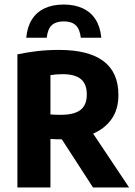

<svg xmlns="http://www.w3.org/2000/svg" viewBox="-20 -822 591 842"><path d="M56.3 0V-583.7Q97.8 -592.4 142.8 -597.8Q187.9 -603.1 238.9 -603.1Q368.5 -603.1 433.9 -553.8Q499.3 -504.4 499.3 -406Q499.6 -342.2 468.5 -298.7Q437.3 -255.2 381.6 -233.1Q325.9 -211 252.5 -211Q238.6 -211 225.9 -211.4Q213.1 -211.8 201.2 -212.6V0ZM387.8 0 211.9 -271.6H364.7L546.1 0ZM247 -318.5Q305.5 -318.5 333.1 -340Q360.7 -361.5 360.7 -407.1Q360.7 -454 334.5 -475.3Q308.2 -496.7 255.1 -496.7Q239.6 -496.7 226.6 -495.7Q213.7 -494.7 201.2 -492.5V-320.1Q214.5 -319.3 224.3 -318.9Q234.1 -318.5 247 -318.5ZM95.1 -656.6Q99.4 -704.1 119.9 -736.5Q140.3 -768.9 175.6 -785.5Q210.9 -802.1 259.4 -802.1Q307.8 -802.1 343.2 -785.4Q378.7 -768.8 399.3 -736.3Q419.9 -703.9 424.2 -656.6H334.4Q329.8 -695.4 311.6 -711.8Q293.5 -728.2 259.4 -728.2Q225.6 -728.2 207.4 -711.8Q189.3 -695.4 184.9 -656.6Z"/></svg>

Font: Encode Sans SC Condensed Thin
Style: Regular
Weight: 100
Width: 3
Designer: Multiple Designers
Foundry: Impallari Type
Version: Version 3.002